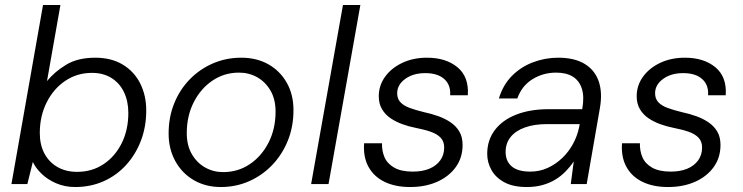

<svg xmlns="http://www.w3.org/2000/svg" viewBox="-20 -740 2988 772"><path d="M282 12Q241 12 206 -3Q171 -18 147 -41.5Q123 -65 112 -89L90 0H26L153 -720H223L169 -414Q200 -452 246.5 -480Q293 -508 363 -508Q428 -508 474 -480Q520 -452 544 -404Q568 -356 568 -296Q568 -230 546.5 -174Q525 -118 486.5 -76Q448 -34 396 -11Q344 12 282 12ZM290 -49Q350 -49 396.5 -80Q443 -111 469.5 -164.5Q496 -218 496 -286Q496 -333 478.5 -369.5Q461 -406 428 -426.5Q395 -447 350 -447Q290 -447 242.5 -415Q195 -383 167.5 -328Q140 -273 140 -205Q140 -158 158.5 -123Q177 -88 211 -68.5Q245 -49 290 -49Z M868 12Q807 12 759.5 -15.5Q712 -43 685 -92Q658 -141 658 -203Q658 -269 680.5 -324.5Q703 -380 743 -421Q783 -462 836 -485Q889 -508 950 -508Q1012 -508 1059 -481.5Q1106 -455 1133 -407.5Q1160 -360 1160 -297Q1160 -231 1137.5 -175Q1115 -119 1075 -77Q1035 -35 982 -11.5Q929 12 868 12ZM877 -48Q937 -48 984.5 -80Q1032 -112 1060 -167Q1088 -222 1088 -291Q1088 -341 1067.5 -376Q1047 -411 1014 -429.5Q981 -448 941 -448Q882 -448 834.5 -416Q787 -384 759 -329Q731 -274 731 -205Q731 -155 751.5 -120Q772 -85 805 -66.5Q838 -48 877 -48Z M1231 0 1359 -720H1429L1301 0Z M1629 12Q1569 12 1526 -9Q1483 -30 1461.5 -69.5Q1440 -109 1444 -164H1516Q1515 -134 1526 -108Q1537 -82 1565 -66Q1593 -50 1640 -50Q1678 -50 1706 -61.5Q1734 -73 1750 -95Q1766 -117 1766 -147Q1766 -171 1752 -186Q1738 -201 1712.5 -210Q1687 -219 1651 -226Q1625 -231 1598.5 -240.5Q1572 -250 1550.5 -264.5Q1529 -279 1516 -301Q1503 -323 1503 -353Q1503 -396 1528 -431Q1553 -466 1597 -487Q1641 -508 1697 -508Q1773 -508 1819.5 -469.5Q1866 -431 1861 -357H1790Q1793 -398 1766.5 -422Q1740 -446 1690 -446Q1641 -446 1609 -422.5Q1577 -399 1577 -365Q1577 -343 1590 -329Q1603 -315 1627.5 -306Q1652 -297 1685 -289Q1714 -283 1742 -273Q1770 -263 1792 -248Q1814 -233 1827 -211Q1840 -189 1840 -157Q1840 -106 1812.5 -68Q1785 -30 1737.5 -9Q1690 12 1629 12Z M2098 12Q2043 12 2008 -7Q1973 -26 1956 -56.5Q1939 -87 1939 -121Q1939 -177 1970 -217.5Q2001 -258 2056.5 -279.5Q2112 -301 2186 -301H2321Q2330 -351 2319.5 -383.5Q2309 -416 2283 -432Q2257 -448 2216 -448Q2164 -448 2121 -421.5Q2078 -395 2060 -344H1986Q2002 -398 2038 -434.5Q2074 -471 2123 -489.5Q2172 -508 2224 -508Q2290 -508 2331 -483Q2372 -458 2387.5 -412.5Q2403 -367 2392 -305L2339 0H2275L2287 -91Q2273 -70 2254.5 -51Q2236 -32 2213 -18Q2190 -4 2161.5 4Q2133 12 2098 12ZM2112 -50Q2150 -50 2182.5 -65Q2215 -80 2241 -105Q2267 -130 2284 -161.5Q2301 -193 2308 -226L2311 -241H2180Q2128 -241 2090.5 -227.5Q2053 -214 2033 -189Q2013 -164 2013 -129Q2013 -92 2037.5 -71Q2062 -50 2112 -50Z M2666 12Q2606 12 2563 -9Q2520 -30 2498.5 -69.5Q2477 -109 2481 -164H2553Q2552 -134 2563 -108Q2574 -82 2602 -66Q2630 -50 2677 -50Q2715 -50 2743 -61.5Q2771 -73 2787 -95Q2803 -117 2803 -147Q2803 -171 2789 -186Q2775 -201 2749.5 -210Q2724 -219 2688 -226Q2662 -231 2635.5 -240.5Q2609 -250 2587.5 -264.5Q2566 -279 2553 -301Q2540 -323 2540 -353Q2540 -396 2565 -431Q2590 -466 2634 -487Q2678 -508 2734 -508Q2810 -508 2856.5 -469.5Q2903 -431 2898 -357H2827Q2830 -398 2803.5 -422Q2777 -446 2727 -446Q2678 -446 2646 -422.5Q2614 -399 2614 -365Q2614 -343 2627 -329Q2640 -315 2664.5 -306Q2689 -297 2722 -289Q2751 -283 2779 -273Q2807 -263 2829 -248Q2851 -233 2864 -211Q2877 -189 2877 -157Q2877 -106 2849.5 -68Q2822 -30 2774.5 -9Q2727 12 2666 12Z"/></svg>

Font: DM Sans 24pt Light
Style: Italic
Weight: 300
Italic angle: -10°
Designer: Colophon Foundry, Jonny Pinhorn
Foundry: Colophon Foundry
Version: Version 4.004;gftools[0.9.30]